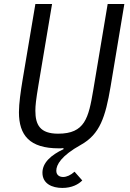

<svg xmlns="http://www.w3.org/2000/svg" viewBox="-20 -718 640 945"><path d="M154.1 -698.2 90.9 -323.2C82 -269.2 73.2 -209.2 73.2 -165.8C73.2 -51.8 126.1 12.1 269.2 12.1C277 12.1 284.1 12.1 291.9 11L293 16C230.8 45.1 188.9 83.1 188.9 132.1C188.9 186.1 236.2 207 286.9 207C334.2 207 366.8 188.9 384.9 170.1L346.9 127.1C328.1 144.2 307.9 153.1 290.8 153.1C273.1 153.1 257.1 144.2 257.1 122.2C257.1 93 280.9 49 377.8 -5C471.9 -57.2 498.9 -142 524.1 -290.8L592 -698.2H509.9L438.9 -274.1C415.8 -137.1 398.1 -60 266 -60C176.8 -60 154.1 -104 154.1 -172.9C154.1 -198.2 157 -225.9 169 -297.9L236.2 -698.2Z"/></svg>

Font: Margiela Mono Italic Italic
Style: Regular
Weight: 400
Designer: Mike Abbink, Paul van der Laan, Pieter van Rosmalen
Foundry: Bold Monday
Version: Version 2.003 2021